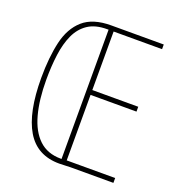

<svg xmlns="http://www.w3.org/2000/svg" viewBox="-130 -914 864 931"><g transform="rotate(20 302.0 -449.0)"><path d="M286 -807H557V-783H307V-481H544V-456H307V-118H557V-93H336Q323 -93 309 -92Q295 -91 278 -91Q163 -91 108.5 -182.5Q54 -274 54 -452Q54 -558 72.5 -638Q91 -718 141.5 -762.5Q192 -807 286 -807ZM273 -783Q213 -783 175 -757.5Q137 -732 116.5 -687Q96 -642 88 -582Q80 -522 80 -452Q80 -349 100.5 -273.5Q121 -198 164.5 -157Q208 -116 277 -116H281V-783Z"/></g></svg>

Font: Noto Sans Kannada UI ExtraCondensed Thin
Style: Regular
Weight: 100
Width: 2
Designer: Jelle Bosma - Monotype Design Team
Foundry: Monotype Imaging Inc.
Version: Version 2.005; ttfautohint (v1.8.4.7-5d5b)